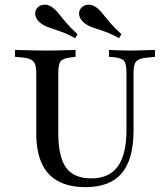

<svg xmlns="http://www.w3.org/2000/svg" viewBox="-20 -783 703 815"><path d="M133.9 -369.4V-472.6Q133.9 -497.6 128.6 -510.9Q123.4 -524.2 110.1 -530.6Q96.8 -537.1 70.2 -539.5L43.5 -541.9V-571Q58.1 -571 79 -570.2Q100 -569.4 123.8 -569Q147.6 -568.5 171 -568.5H179.8H187.1Q208.9 -568.5 229.8 -569Q250.8 -569.4 269.4 -570.2Q287.9 -571 300.8 -571V-541.9L281.5 -539.5Q247.6 -535.5 237.5 -523Q227.4 -510.5 227.4 -472.6V-369.4ZM342.7 11.3Q273.4 11.3 226.6 -14.1Q179.8 -39.5 156.9 -90.3Q133.9 -141.1 133.9 -216.9V-369.4H227.4V-220.2Q227.4 -116.9 260.5 -71.4Q293.5 -25.8 367.7 -25.8Q443.5 -25.8 480.2 -77Q516.9 -128.2 516.9 -231.5V-369.4H546.8V-228.2Q546.8 -107.3 497.2 -48Q447.6 11.3 342.7 11.3ZM516.9 -369.4V-472.6Q516.9 -509.7 507.7 -523Q498.4 -536.3 463.7 -540.3L442.7 -541.9V-571Q458.1 -570.2 482.7 -569.4Q507.3 -568.5 531.5 -568.5Q550.8 -568.5 570.6 -569Q590.3 -569.4 608.1 -570.2Q625.8 -571 637.9 -571V-541.9L608.1 -538.7Q583.1 -537.1 569.8 -530.6Q556.5 -524.2 551.6 -510.9Q546.8 -497.6 546.8 -472.6V-369.4ZM299.2 -621Q263.7 -640.3 236.3 -649.6Q208.9 -658.9 189.1 -665.7Q169.4 -672.6 154.8 -683.1Q136.3 -696.8 131 -714.1Q125.8 -731.5 135.5 -746Q145.2 -760.5 164.5 -762.9Q183.9 -765.3 202.4 -751.6Q216.9 -741.1 229.4 -725Q241.9 -708.9 260.5 -687.1Q279 -665.3 308.9 -637.9ZM485.5 -621Q450 -640.3 422.2 -650Q394.4 -659.7 374.6 -666.1Q354.8 -672.6 341.1 -683.1Q322.6 -696.8 317.3 -714.1Q312.1 -731.5 321.8 -746Q332.3 -760.5 350.8 -762.9Q369.4 -765.3 388.7 -751.6Q401.6 -742.7 414.5 -726.2Q427.4 -709.7 446.4 -687.5Q465.3 -665.3 495.2 -637.9Z"/></svg>

Font: Playfair 5pt SemiExpanded Light Medium
Style: Regular
Weight: 500
Version: Version 2.203